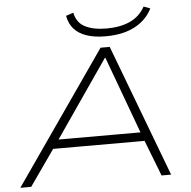

<svg xmlns="http://www.w3.org/2000/svg" viewBox="-59 -962 1017 1021"><g transform="rotate(-5 449.0 -451.5)"><path d="M8 0 498 -705H547L813 0H762L683 -204L713 -191H167L209 -204L66 0ZM516 -649 226 -228 193 -238H701L674 -228L519 -649ZM531 -763Q471 -763 429 -777.5Q387 -792 362.5 -819.5Q338 -847 330 -890L370 -903Q380 -850 424 -827Q468 -804 539 -804Q613 -804 665 -828Q717 -852 745 -903L780 -890Q758 -847 722 -819Q686 -791 638.5 -777Q591 -763 531 -763Z"/></g></svg>

Font: Nunito Sans 10pt Expanded ExtraLight
Style: Italic
Weight: 250
Width: 7
Italic angle: -9°
Designer: Vernon Adams
Foundry: Vernon Adams
Version: Version 3.101;gftools[0.9.27]